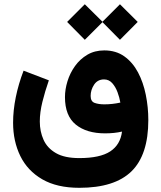

<svg xmlns="http://www.w3.org/2000/svg" viewBox="-20 -667 756 902"><path d="M378.4 -647 461.4 -564.9 543.5 -647 627 -564 543.5 -480 461.4 -563 378.4 -480 295.4 -564ZM352.5 215.3Q247.6 215.3 178.5 175.3Q109.4 135.3 75.4 65.9Q41.5 -3.4 41.5 -90.3Q41.5 -148.4 54.2 -210.7Q66.9 -272.9 90.8 -335L209.5 -289.6Q191.4 -237.8 179.2 -188.5Q167 -139.2 167 -96.2Q167 -49.3 184.6 -10.3Q202.1 28.8 242.7 52.2Q283.2 75.7 352.5 75.7Q449.7 75.7 497.6 44.4Q545.4 13.2 553.2 -48.8Q517.1 -40.5 473.6 -40.5Q386.7 -40.5 335.9 -81.8Q285.2 -123 285.2 -210.9Q285.2 -247.1 297.1 -285.6Q309.1 -324.2 332.5 -356.9Q356 -389.6 390.4 -409.9Q424.8 -430.2 469.7 -430.2Q524.9 -430.2 564.2 -402.1Q603.5 -374 628.4 -326.9Q653.3 -279.8 665 -221.4Q676.8 -163.1 676.8 -103Q676.8 60.5 597.7 137.9Q518.6 215.3 352.5 215.3ZM470.2 -176.8Q507.8 -176.8 545.4 -185.1Q541.5 -208.5 532.2 -233.6Q522.9 -258.8 507.3 -276.4Q491.7 -293.9 468.8 -293.9Q438.5 -293.9 422.1 -269.3Q405.8 -244.6 405.8 -216.3Q405.8 -190.4 424.6 -183.6Q443.4 -176.8 470.2 -176.8Z"/></svg>

Font: Vazirmatn FD ExtraBold
Style: Regular
Weight: 800
Designer: Saber Rastikerdar
Foundry: Saber Rastikerdar
Version: Version 33.003